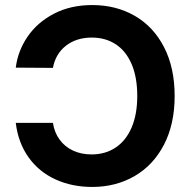

<svg xmlns="http://www.w3.org/2000/svg" viewBox="-20 -737 764 767"><path d="M345.7 -120.1Q400.9 -120.1 442.1 -147.7Q483.4 -175.3 505.9 -227.8Q528.3 -280.3 528.3 -353.5Q528.3 -428.2 505.9 -480.7Q483.4 -533.2 442.4 -560.1Q401.4 -586.9 346.7 -586.9Q285.6 -586.9 243.9 -554.7Q202.1 -522.5 191.4 -465.8L43 -466.8Q51.3 -533.7 90.3 -590.8Q129.4 -647.9 195.8 -682.4Q262.2 -716.8 348.6 -716.8Q443.8 -716.8 518.6 -673.6Q593.3 -630.4 635.5 -548.3Q677.7 -466.3 677.7 -353.5Q677.7 -241.2 635 -158.9Q592.3 -76.7 517.3 -33.4Q442.4 9.8 348.6 9.8Q267.1 9.8 201.2 -20.5Q135.3 -50.8 94 -108.6Q52.7 -166.5 43 -246.1H191.4Q197.3 -207.5 218.3 -179Q239.3 -150.4 272 -135.3Q304.7 -120.1 345.7 -120.1Z"/></svg>

Font: Pretendard Std
Style: Bold
Weight: 700
Designer: Base glyphs from Inter by Rasmus Andersson; Hangeul glyphs from Noto Sans CJK(Source Han Sans) by Jang Soo-young and Kan
Foundry: Kil Hyung-jin
Version: Version 1.309